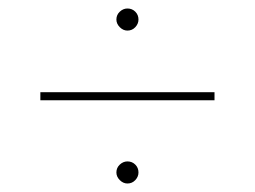

<svg xmlns="http://www.w3.org/2000/svg" viewBox="-20 -576 600 452"><path d="M75 -340V-359H485V-340ZM280 -144Q270 -144 262 -152Q254 -160 254 -170Q254 -181 262 -188.5Q270 -196 280 -196Q291 -196 298.5 -188.5Q306 -181 306 -170Q306 -160 298.5 -152Q291 -144 280 -144ZM280 -504Q270 -504 262 -512Q254 -520 254 -530Q254 -541 262 -548.5Q270 -556 280 -556Q291 -556 298.5 -548.5Q306 -541 306 -530Q306 -520 298.5 -512Q291 -504 280 -504Z"/></svg>

Font: Montserrat Alternates Thin
Style: Regular
Weight: 100
Designer: Julieta Ulanovsky
Foundry: Julieta Ulanovsky
Version: Version 9.000